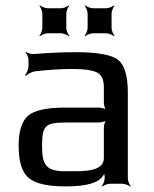

<svg xmlns="http://www.w3.org/2000/svg" viewBox="-20 -690 578 721"><path d="M460 -20V-342C460 -404 448 -445 424 -465C400 -484 347 -494 266 -494C218 -494 165 -492 107 -487C98 -486 83 -491 78 -495L76 -492C81 -488 87 -475 87 -467V-442C87 -430 80 -414 74 -408L77 -405C83 -411 98 -420 110 -422C162 -428 210 -431 253 -431C298 -431 329 -426 346 -417C362 -408 370 -390 370 -363V-306C370 -297 374 -280 379 -275L381 -277C376 -282 359 -286 350 -286H225C156 -286 110 -276 86 -256C62 -235 50 -198 50 -144C50 -82 63 -41 89 -21C114 0 160 10 227 10C304 10 350 -3 367 -30C369 -34 374 -38 375 -41L371 -42C371 -39 373 -31 373 -27V-20C373 -11 367 4 362 9L364 11C369 6 384 0 393 0H440C449 0 464 6 469 11L471 9C466 4 460 -11 460 -20ZM138 -141C138 -220 150 -230 231 -230H350C359 -230 376 -234 381 -239L379 -241C374 -236 370 -219 370 -210V-96C370 -45 294 -47 242 -47H224C153 -47 138 -71 138 -141ZM229 -585V-639C229 -648 235 -663 240 -668L238 -670C233 -665 218 -659 209 -659H159C150 -659 135 -665 130 -670L128 -668C133 -663 139 -648 139 -639V-585C139 -576 133 -561 128 -556L130 -554C135 -559 150 -565 159 -565H209C218 -565 233 -559 238 -554L240 -556C235 -561 229 -576 229 -585ZM399 -585V-639C399 -648 405 -663 410 -668L408 -670C403 -665 388 -659 379 -659H329C320 -659 305 -665 300 -670L298 -668C303 -663 309 -648 309 -639V-585C309 -576 303 -561 298 -556L300 -554C305 -559 320 -565 329 -565H379C388 -565 403 -559 408 -554L410 -556C405 -561 399 -576 399 -585Z"/></svg>

Font: Gamestation Storm
Style: Regular
Weight: 400
Designer: Jonas Hecksher
Foundry: Jonas Hecksher, Playtypeª, e-types AS
Version: Version 1.003